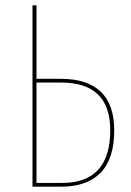

<svg xmlns="http://www.w3.org/2000/svg" viewBox="-20 -701 492 721"><path d="M409 -211Q409 -105 358 -52.5Q307 0 210 0H102V-681H117V-405H209Q308 -405 358.5 -356.5Q409 -308 409 -211ZM394 -212Q394 -391 210 -391H117V-14H213Q394 -14 394 -212Z"/></svg>

Font: Fira Sans Compressed Hair
Style: Regular
Weight: 100
Width: 1
Designer: bBox Type GmbH & Carrois Corporate GbR & Edenspiekermann AG
Foundry: bBox Type GmbH & Carrois Corporate GbR & Edenspiekermann AG
Version: Version 4.301